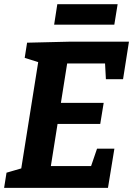

<svg xmlns="http://www.w3.org/2000/svg" viewBox="-21 -905 641 925"><path d="M446.5 -188.7H530.1L499.2 0H-1.2L10.4 -73L98.3 -98.6L79.1 -79L165.7 -622.6L180.6 -600.2L98 -626.3L109.5 -699.3L317.3 -704.3H600.3L571.8 -523.3H489.2L484 -619.3L506 -599.3H280.3L306.1 -621.4L268.7 -386L252.8 -409.3H478.5L461.9 -307.8H234.8L260.5 -334.5L219.5 -76.7L204.6 -104.9H441.6L410.1 -82.3ZM545.7 -884.7 529.7 -786H239.8L255.1 -884.7Z"/></svg>

Font: Bitter Thin
Style: Italic
Weight: 100
Italic angle: -9°
Designer: Sol Matas, and Bitter project Authors
Foundry: Sol Matas
Version: Version 2.002